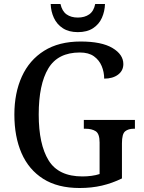

<svg xmlns="http://www.w3.org/2000/svg" viewBox="-20 -932 719 962"><path d="M379 10Q269 10 196.5 -36Q124 -82 88 -164.5Q52 -247 52 -358Q52 -466 89.5 -548.5Q127 -631 201 -677.5Q275 -724 384 -724Q489 -724 543.5 -691.5Q598 -659 598 -611Q598 -578 571.5 -558Q545 -538 502 -538Q502 -571 489.5 -601Q477 -631 450.5 -650Q424 -669 380 -669Q270 -669 222 -589Q174 -509 174 -358Q174 -209 223.5 -128.5Q273 -48 393 -48Q416 -48 438.5 -51Q461 -54 479 -60V-218Q479 -262 459.5 -274.5Q440 -287 408 -287H400V-331H656V-287H650Q623 -287 607 -274Q591 -261 591 -214V-38Q542 -14 490.5 -2Q439 10 379 10ZM370 -771Q325 -771 295 -790.5Q265 -810 250 -842.5Q235 -875 234 -912H283Q291 -876 313.5 -860Q336 -844 370 -844Q404 -844 427 -860Q450 -876 457 -912H506Q505 -875 490.5 -842.5Q476 -810 446 -790.5Q416 -771 370 -771Z"/></svg>

Font: Noto Serif Khmer SemiCondensed Medium
Style: Regular
Weight: 500
Width: 4
Designer: Danh Hong and the Monotype Design Team
Foundry: Monotype Imaging Inc.
Version: Version 2.004; ttfautohint (v1.8.4.7-5d5b)